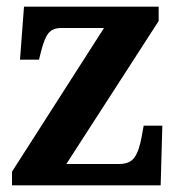

<svg xmlns="http://www.w3.org/2000/svg" viewBox="-20 -556 533 576"><path d="M16 0V-41L292 -472H164Q138 -472 125.5 -456.5Q113 -441 103 -401L97 -377H40L52 -536H456V-493L179 -64H337Q369 -64 383 -83Q397 -102 405 -146L411 -179H467L462 0Z"/></svg>

Font: Noto Serif Tamil SemiCondensed
Style: Bold Italic
Weight: 700
Width: 4
Italic angle: -12°
Designer: Indian Type Foundry, Tom Grace, and the Monotype Design Team
Foundry: Monotype Imaging Inc.
Version: Version 2.003; ttfautohint (v1.8.4.7-5d5b)